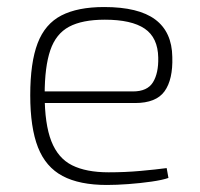

<svg xmlns="http://www.w3.org/2000/svg" viewBox="-20 -514 570 546"><path d="M276 -494Q374 -494 421.5 -458.5Q469 -423 470 -352Q472 -288 448 -254.5Q424 -221 364 -221H84V-254H358Q399 -254 415 -280Q431 -306 430 -350Q429 -407 391.5 -432.5Q354 -458 278 -458Q214 -458 176.5 -438Q139 -418 123 -371Q107 -324 107 -245Q107 -161 126 -112.5Q145 -64 185 -44Q225 -24 289 -24Q336 -24 380 -28Q424 -32 454 -36L459 -8Q442 -2 410.5 2.5Q379 7 345 9.5Q311 12 284 12Q206 12 158 -13.5Q110 -39 88 -95Q66 -151 66 -243Q66 -336 87 -391Q108 -446 154.5 -470Q201 -494 276 -494Z"/></svg>

Font: Exo 2 ExtraLight
Style: Regular
Weight: 250
Designer: Natanael Gama
Foundry: Natanael Gama
Version: Version 2.010